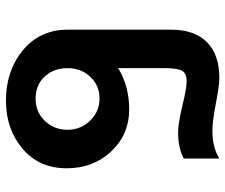

<svg xmlns="http://www.w3.org/2000/svg" viewBox="-76 -684 760 648"><g transform="rotate(90 304.0 -360.0)"><path d="M254.9 -609.9Q226.6 -609.9 218.3 -593.3Q210 -576.7 210 -540V-378.9Q271 -416 349.1 -416Q434.6 -416 492.2 -354Q547.9 -293.9 547.9 -205.1Q547.9 -111.8 481.9 -56.2Q415.5 0 319.8 0Q220.2 0 150.9 -56.2Q80.1 -113.8 80.1 -209V-557.1Q80.1 -636.2 122.1 -678.2Q164.1 -720.2 243.2 -720.2Q269.5 -720.2 332 -708Q389.6 -696.8 421.9 -696.8Q476.6 -696.8 515.1 -720.2V-600.1Q479 -581.1 426.8 -581.1Q396 -581.1 334 -596.2Q277.8 -609.9 254.9 -609.9ZM313 -100.1Q357.9 -100.1 387.9 -131.3Q418 -162.6 418 -208Q418 -252.4 387.2 -284.2Q356.4 -315.9 313 -315.9Q268.6 -315.9 239.3 -284.9Q210 -253.9 210 -208Q210 -161.1 238.5 -130.6Q267.1 -100.1 313 -100.1Z"/></g></svg>

Font: Miedinger*
Style: Bold
Weight: 700
Version: Version 001.000